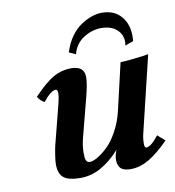

<svg xmlns="http://www.w3.org/2000/svg" viewBox="-76 -716 724 794"><g transform="rotate(-10 286.0 -319.0)"><path d="M279.8 -314.9 237.8 -152.8Q229 -119.1 229 -87.9Q229 -67.4 233.2 -58.1Q237.3 -48.8 249 -48.8Q261.2 -48.8 280.8 -60.1Q300.3 -71.3 323 -92.5Q345.7 -113.8 366.9 -151.9Q388.2 -189.9 398.9 -235.8L444.8 -433.1Q459.5 -433.1 499.5 -437.3Q539.6 -441.4 563 -445.8L485.8 -125Q481 -106 481 -83Q481 -66.9 488.8 -66.9Q508.3 -66.9 541 -108.9L571.8 -82Q524.4 -34.2 486.3 -12.2Q448.2 9.8 410.2 9.8Q392.1 9.8 380.4 5.1Q368.7 0.5 363.8 -8.1Q358.9 -16.6 357.4 -23.4Q356 -30.3 356 -39.1Q356 -55.7 365.2 -79.1Q285.6 9.8 200.2 9.8Q148.4 9.8 128.2 -7.3Q107.9 -24.4 107.9 -64Q107.9 -76.7 111.8 -101.8Q115.7 -127 119.1 -141.1L162.1 -309.1Q168.9 -335.9 168.9 -351.1Q168.9 -367.2 161.1 -367.2Q140.1 -367.2 106.9 -325.2Q89.4 -334.5 79.1 -352.1Q129.9 -405.3 164.6 -424.6Q199.2 -443.8 238.8 -443.8Q253.4 -443.8 264.2 -440.4Q274.9 -437 280.5 -432.1Q286.1 -427.2 289.3 -419.9Q292.5 -412.6 293.2 -407.2Q293.9 -401.9 293.9 -395Q293.9 -369.6 279.8 -314.9ZM476.1 -497.1Q478 -506.8 478 -512.2Q478 -544.9 454.1 -565.4Q430.2 -585.9 390.1 -585.9Q351.1 -585.9 315.4 -563Q279.8 -540 269 -497.1L241.2 -509.8Q252 -545.9 271.7 -573.7Q291.5 -601.6 314.7 -616.9Q337.9 -632.3 360.4 -640.1Q382.8 -647.9 402.8 -647.9Q454.6 -647.9 483.4 -615.2Q512.2 -582.5 512.2 -530.8Q512.2 -527.3 511.7 -520.3Q511.2 -513.2 511.2 -509.8Z"/></g></svg>

Font: Linux Libertine G
Style: Bold Italic
Weight: 700
Italic angle: -11.5°
Designer: Philipp H. Poll
Foundry: Philipp H. Poll
Version: Version 4.1.0